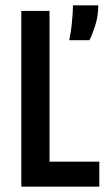

<svg xmlns="http://www.w3.org/2000/svg" viewBox="-20 -701 402 721"><path d="M60 0V-660H166V0ZM92 0V-94H353V0ZM240 -550Q247 -585 249.5 -610Q252 -635 253 -652Q254 -669 254 -681H349Q349 -641 338 -606.5Q327 -572 316 -550Z"/></svg>

Font: Bricolage Grotesque 24pt Condensed Medium
Style: Regular
Weight: 500
Width: 3
Designer: Mathieu Triay
Foundry: Atelier Triay
Version: Version 1.001;gftools[0.9.33.dev8+g029e19f]